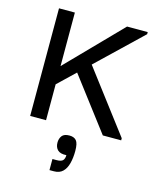

<svg xmlns="http://www.w3.org/2000/svg" viewBox="-119 -647 803 970"><g transform="rotate(15 283.0 -162.0)"><path d="M147 -184V-279L424 -563H532V-552ZM68 0V-563H151V0ZM448 0 224 -295 284 -354 544 -11V0ZM233 239V181H254Q279 181 287.5 171.5Q296 162 296 144Q264 146 250 132Q236 118 236 94Q236 73 247 58.5Q258 44 286 44Q310 44 322 58Q334 72 334 112Q334 148 326.5 177Q319 206 302 222.5Q285 239 256 239Z"/></g></svg>

Font: Darker Grotesque SemiBold
Style: Regular
Weight: 600
Designer: Gabriel Lam
Foundry: TypeRant
Version: Version 1.000;gftools[0.9.28]